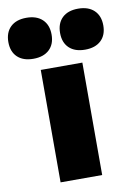

<svg xmlns="http://www.w3.org/2000/svg" viewBox="-176 -867 644 925"><g transform="rotate(-10 146.0 -405.0)"><path d="M44 0V-550H247.5V0ZM272 -609Q222 -609 194.2 -635.5Q166.5 -662 166.5 -709Q166.5 -756 194.2 -782.8Q222 -809.5 272 -809.5Q322 -809.5 350 -782.8Q378 -756 378 -709Q378 -662 350 -635.5Q322 -609 272 -609ZM19 -609Q-31 -609 -58.8 -635.5Q-86.5 -662 -86.5 -709Q-86.5 -756 -58.8 -782.8Q-31 -809.5 19 -809.5Q69 -809.5 97 -782.8Q125 -756 125 -709Q125 -662 97 -635.5Q69 -609 19 -609Z"/></g></svg>

Font: Encode Sans Semi Condensed Black
Style: Regular
Weight: 900
Width: 4
Designer: Multiple Designers
Foundry: Impallari Type
Version: Version 3.000; ttfautohint (v1.8.3) -l 8 -r 50 -G 200 -x 14 